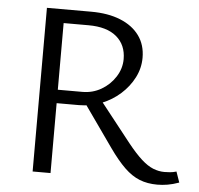

<svg xmlns="http://www.w3.org/2000/svg" viewBox="-49 -709 797 769"><g transform="rotate(5 349.0 -324.5)"><path d="M109 0V-658H287Q355 -658 404.5 -638Q454 -618 481 -581Q508 -544 508 -492Q508 -450 488.5 -412Q469 -374 436 -344.5Q403 -315 360.5 -298Q318 -281 271 -281H137V-335H280Q321 -335 355.5 -355Q390 -375 411.5 -408.5Q433 -442 433 -480Q433 -537 394 -570Q355 -603 281 -603H181V0ZM611 9Q571 9 539.5 -3.5Q508 -16 478.5 -44.5Q449 -73 415 -121L288 -301L347 -322L485 -147Q517 -107 542 -84.5Q567 -62 589.5 -53Q612 -44 635 -44Q644 -44 657 -45Q670 -46 683 -50L698 -7Q673 2 652 5.5Q631 9 611 9Z"/></g></svg>

Font: Ysabeau Office
Style: Regular
Weight: 400
Designer: Christian Thalmann (Catharsis Fonts)
Version: Version 2.001;gftools[0.9.30]; featfreeze: tnum,lnum,ss02